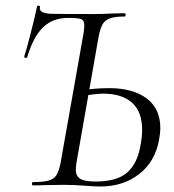

<svg xmlns="http://www.w3.org/2000/svg" viewBox="-20 -673 630 697"><path d="M286 1Q272 0 254 -1Q236 -2 215 -2L140 -1Q124 0 100 0Q96 0 96 -6Q96 -12 100 -12Q137 -12 156.5 -17.5Q176 -23 185 -37.5Q194 -52 200 -82L282 -545Q286 -566 286 -581Q286 -599 275 -603.5Q264 -608 227 -608Q172 -608 136.5 -574Q101 -540 79 -466Q78 -462 72.5 -463Q67 -464 68 -468Q76 -492 92 -554.5Q108 -617 114 -648Q115 -653 120.5 -652.5Q126 -652 125 -647Q123 -637 131 -631Q139 -625 162 -623Q191 -622 321 -622Q349 -622 389 -624L432 -625Q436 -625 436 -619Q436 -613 432 -613Q397 -613 379 -606.5Q361 -600 352.5 -585Q344 -570 338 -540L257 -79Q255 -63 255 -57Q255 -35 270.5 -24.5Q286 -14 327 -14Q405 -14 442 -47Q479 -80 490 -145Q496 -177 496 -201Q496 -268 459 -300.5Q422 -333 355 -333Q332 -333 276 -325L278 -345Q323 -353 377 -353Q462 -353 512 -316Q562 -279 562 -208Q562 -190 557 -163Q542 -85 484.5 -40.5Q427 4 344 4Q319 4 286 1Z"/></svg>

Font: Cormorant Infant
Style: Italic
Weight: 400
Italic angle: -10°
Designer: Christian Thalmann (Catharsis Fonts)
Foundry: Catharsis Fonts
Version: Version 4.000